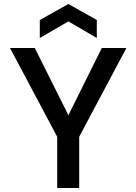

<svg xmlns="http://www.w3.org/2000/svg" viewBox="-20 -940 682 960"><path d="M266 0V-256L30 -700H154L322 -364L489 -700H612L376 -256V0ZM179 -750V-840L322 -920L464 -840V-750L322 -833Z"/></svg>

Font: HostGroteskMedium
Style: Regular
Weight: 500
Designer: Doukan Karapınar based on Poppins by Indian Type Foundry, Jonny Pinhorn
Foundry: Element Type
Version: Version 1.001; ttfautohint (v1.8.4.7-5d5b)